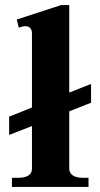

<svg xmlns="http://www.w3.org/2000/svg" viewBox="-20 -737 395 757"><path d="M253 -298V-73Q253 -55 267 -45.5Q281 -36 307 -36H329V0H27V-36H53Q78 -36 92 -45Q106 -54 106 -72V-240L16 -205V-277L106 -313V-605Q106 -634 78 -634Q72 -634 54 -628L46 -660L221 -717H253V-372L339 -406V-332Z"/></svg>

Font: Taviraj SemiBold
Style: Regular
Weight: 600
Designer: Katatrad Team
Foundry: CadsonDemak
Version: Version 1.001